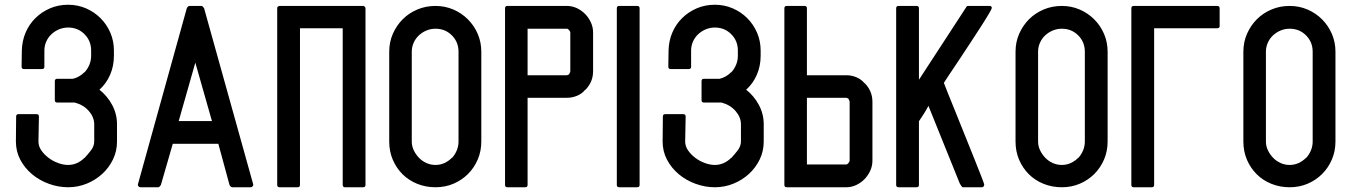

<svg xmlns="http://www.w3.org/2000/svg" viewBox="-20 -803 5697 809"><path d="M211 -381V-461Q211 -471 221 -471H287Q314 -477 336 -499V-498Q349 -512 356.5 -530Q364 -548 364 -568V-590Q364 -631 336 -659Q308 -687 267 -687Q247 -687 229 -679.5Q211 -672 197 -659Q183 -646 175 -628Q167 -610 167 -590V-522Q167 -512 157 -512H81Q71 -512 71 -522L72 -590Q73 -631 88 -666Q103 -701 129.5 -727Q156 -753 191 -768Q226 -783 267 -783Q307 -783 342 -768Q377 -753 403.5 -726.5Q430 -700 445 -665Q460 -630 460 -590V-568Q460 -525 444 -488Q428 -451 399 -425Q432 -399 452.5 -361Q473 -323 473 -279V-207Q473 -166 456 -131Q439 -96 410.5 -70Q382 -44 345 -29Q308 -14 267 -14Q226 -14 186 -28.5Q146 -43 115 -69Q84 -95 65.5 -130Q47 -165 47 -207L48 -312Q48 -322 58 -322H134Q144 -322 144 -312L142 -207Q142 -187 154 -169.5Q166 -152 184.5 -138Q203 -124 225 -116Q247 -108 267 -108Q287 -108 304.5 -116Q322 -124 336 -138V-137Q349 -151 363 -169Q377 -187 377 -207V-279Q377 -309 354.5 -335Q332 -361 295 -371H221Q211 -371 211 -381Z M958 -14Q955 -14 951.5 -17.5Q948 -21 947 -24L900 -197H708L658 -24Q657 -22 653.5 -18Q650 -14 647 -14H571Q567 -14 563.5 -18Q560 -22 561 -26L767 -768Q768 -771 771.5 -774.5Q775 -778 778 -778H829Q832 -778 835.5 -774Q839 -770 840 -768L1047 -26Q1048 -22 1044.5 -18Q1041 -14 1037 -14ZM873 -293 803 -539 733 -293Z M1158 -778H1510H1512Q1513 -778 1515 -776Q1517 -775 1517 -775Q1520 -772 1520 -768V-24Q1520 -14 1510 -14H1434Q1424 -14 1424 -24V-684H1244V-24Q1244 -14 1234 -14H1158Q1148 -14 1148 -24V-768V-770Q1148 -773 1151 -775Q1152 -776 1152 -776Q1156 -778 1158 -778Z M2008 -207Q2008 -166 1993 -131Q1978 -96 1952 -70Q1926 -44 1891 -29Q1856 -14 1815 -14Q1774 -14 1738 -28.5Q1702 -43 1676 -69Q1650 -95 1635 -130Q1620 -165 1620 -207V-585Q1620 -626 1635.5 -661Q1651 -696 1677 -722Q1703 -748 1738.5 -763Q1774 -778 1815 -778Q1855 -778 1890 -763Q1925 -748 1951.5 -721.5Q1978 -695 1993 -660Q2008 -625 2008 -585ZM1912 -585Q1912 -626 1884 -654Q1856 -682 1815 -682Q1795 -682 1777 -674.5Q1759 -667 1745 -654Q1731 -641 1723 -623Q1715 -605 1715 -585V-207Q1715 -187 1723.5 -169.5Q1732 -152 1745.5 -138Q1759 -124 1777 -116Q1795 -108 1815 -108Q1835 -108 1852.5 -116Q1870 -124 1884 -138V-137Q1897 -151 1904.5 -169Q1912 -187 1912 -207Z M2118 -14Q2108 -14 2108 -24V-768Q2108 -778 2118 -778H2369Q2391 -778 2411 -768.5Q2431 -759 2446 -743.5Q2461 -728 2470 -708Q2479 -688 2479 -666V-503Q2479 -457 2446 -424V-425Q2432 -408 2411.5 -399.5Q2391 -391 2369 -391H2203V-24Q2203 -14 2193 -14ZM2369 -486Q2370 -486 2373.5 -487.5Q2377 -489 2378 -490Q2379 -493 2381 -496.5Q2383 -500 2383 -503V-666Q2383 -670 2378 -676Q2373 -682 2369 -682H2203V-486Z M2589 -14Q2579 -14 2579 -24V-768Q2579 -778 2589 -778H2665Q2675 -778 2675 -768V-24Q2675 -14 2665 -14Z M2936 -381V-461Q2936 -471 2946 -471H3012Q3039 -477 3061 -499V-498Q3074 -512 3081.5 -530Q3089 -548 3089 -568V-590Q3089 -631 3061 -659Q3033 -687 2992 -687Q2972 -687 2954 -679.5Q2936 -672 2922 -659Q2908 -646 2900 -628Q2892 -610 2892 -590V-522Q2892 -512 2882 -512H2806Q2796 -512 2796 -522L2797 -590Q2798 -631 2813 -666Q2828 -701 2854.5 -727Q2881 -753 2916 -768Q2951 -783 2992 -783Q3032 -783 3067 -768Q3102 -753 3128.5 -726.5Q3155 -700 3170 -665Q3185 -630 3185 -590V-568Q3185 -525 3169 -488Q3153 -451 3124 -425Q3157 -399 3177.5 -361Q3198 -323 3198 -279V-207Q3198 -166 3181 -131Q3164 -96 3135.5 -70Q3107 -44 3070 -29Q3033 -14 2992 -14Q2951 -14 2911 -28.5Q2871 -43 2840 -69Q2809 -95 2790.5 -130Q2772 -165 2772 -207L2773 -312Q2773 -322 2783 -322H2859Q2869 -322 2869 -312L2867 -207Q2867 -187 2879 -169.5Q2891 -152 2909.5 -138Q2928 -124 2950 -116Q2972 -108 2992 -108Q3012 -108 3029.5 -116Q3047 -124 3061 -138V-137Q3074 -151 3088 -169Q3102 -187 3102 -207V-279Q3102 -309 3079.5 -335Q3057 -361 3020 -371H2946Q2936 -371 2936 -381Z M3546 -391H3380V-110H3546Q3550 -110 3555 -116Q3560 -122 3560 -126V-374Q3560 -377 3558 -380.5Q3556 -384 3555 -387Q3554 -388 3550.5 -389.5Q3547 -391 3546 -391ZM3295 -778H3370Q3380 -778 3380 -768V-486H3546Q3568 -486 3588.5 -477.5Q3609 -469 3623 -452V-453Q3656 -420 3656 -374V-126Q3656 -104 3647 -84Q3638 -64 3623 -48.5Q3608 -33 3588 -23.5Q3568 -14 3546 -14H3295Q3285 -14 3285 -24V-768Q3285 -778 3295 -778Z M4150 -778Q4159 -778 4159 -769Q4159 -766 4145.5 -743Q4132 -720 4111 -687.5Q4090 -655 4065 -617Q4040 -579 4017.5 -545Q3995 -511 3978 -486Q3961 -461 3957 -454Q3960 -445 3974 -410.5Q3988 -376 4007 -329Q4026 -282 4047 -229.5Q4068 -177 4086 -132.5Q4104 -88 4115.5 -58Q4127 -28 4127 -26Q4127 -21 4124.5 -17.5Q4122 -14 4117 -14H4037Q4034 -14 4029.5 -21Q4025 -28 4024 -30L3892 -357Q3883 -340 3873 -324Q3863 -308 3852 -292V-24Q3852 -14 3842 -14H3766Q3756 -14 3756 -24V-768Q3756 -778 3766 -778H3842Q3852 -778 3852 -768V-467L4054 -777Q4056 -778 4060 -778Z M4647 -207Q4647 -166 4632 -131Q4617 -96 4591 -70Q4565 -44 4530 -29Q4495 -14 4454 -14Q4413 -14 4377 -28.5Q4341 -43 4315 -69Q4289 -95 4274 -130Q4259 -165 4259 -207V-585Q4259 -626 4274.5 -661Q4290 -696 4316 -722Q4342 -748 4377.5 -763Q4413 -778 4454 -778Q4494 -778 4529 -763Q4564 -748 4590.5 -721.5Q4617 -695 4632 -660Q4647 -625 4647 -585ZM4551 -585Q4551 -626 4523 -654Q4495 -682 4454 -682Q4434 -682 4416 -674.5Q4398 -667 4384 -654Q4370 -641 4362 -623Q4354 -605 4354 -585V-207Q4354 -187 4362.5 -169.5Q4371 -152 4384.5 -138Q4398 -124 4416 -116Q4434 -108 4454 -108Q4474 -108 4491.5 -116Q4509 -124 4523 -138V-137Q4536 -151 4543.5 -169Q4551 -187 4551 -207Z M4757 -778H5109Q5119 -778 5119 -768V-693Q5119 -684 5109 -684H4843V-24Q4843 -14 4833 -14H4757Q4747 -14 4747 -24V-768Q4747 -778 4757 -778Z M5607 -207Q5607 -166 5592 -131Q5577 -96 5551 -70Q5525 -44 5490 -29Q5455 -14 5414 -14Q5373 -14 5337 -28.5Q5301 -43 5275 -69Q5249 -95 5234 -130Q5219 -165 5219 -207V-585Q5219 -626 5234.5 -661Q5250 -696 5276 -722Q5302 -748 5337.5 -763Q5373 -778 5414 -778Q5454 -778 5489 -763Q5524 -748 5550.5 -721.5Q5577 -695 5592 -660Q5607 -625 5607 -585ZM5511 -585Q5511 -626 5483 -654Q5455 -682 5414 -682Q5394 -682 5376 -674.5Q5358 -667 5344 -654Q5330 -641 5322 -623Q5314 -605 5314 -585V-207Q5314 -187 5322.5 -169.5Q5331 -152 5344.5 -138Q5358 -124 5376 -116Q5394 -108 5414 -108Q5434 -108 5451.5 -116Q5469 -124 5483 -138V-137Q5496 -151 5503.5 -169Q5511 -187 5511 -207Z"/></svg>

Font: Kanalisirung
Style: Regular
Weight: 500
Designer: Peter Wiegel
Foundry: Peter Wiegel
Version: 1.000